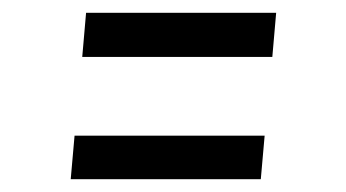

<svg xmlns="http://www.w3.org/2000/svg" viewBox="-20 -397 540 300"><path d="M108.5 -308 114.5 -377H411.5L405.5 -308ZM90.5 -117 96.5 -185H393.5L387.5 -117Z"/></svg>

Font: Karla
Style: Italic
Weight: 400
Italic angle: -8°
Designer: Jonathan Pinhorn
Version: Version 2.004;gftools[0.9.33]